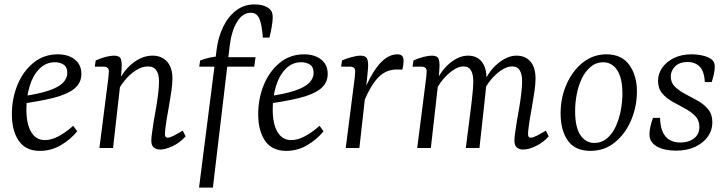

<svg xmlns="http://www.w3.org/2000/svg" viewBox="-20 -673 3309 873"><path d="M243 -426Q290 -426 320 -402.5Q350 -379 350 -337Q350 -295 317 -269Q284 -243 221 -227.5Q158 -212 69 -200L73 -234Q153 -245 199.5 -260.5Q246 -276 266 -296.5Q286 -317 286 -342Q286 -368 269.5 -379Q253 -390 230 -390Q189 -390 159.5 -360.5Q130 -331 115 -282Q100 -233 100 -176Q100 -109 122 -72.5Q144 -36 184 -36Q213 -36 245.5 -53Q278 -70 313 -101L331 -76Q301 -39 257 -13Q213 13 161 13Q97 13 65.5 -32.5Q34 -78 34 -154Q34 -225 59.5 -287Q85 -349 132 -387.5Q179 -426 243 -426Z M707 7Q691 7 679.5 -2Q668 -11 668 -34Q668 -48 671.5 -71Q675 -94 679 -122Q684 -148 689.5 -181Q695 -214 699 -246.5Q703 -279 703 -303Q703 -335 691 -353Q679 -371 652 -371Q626 -371 598.5 -353.5Q571 -336 548.5 -309Q526 -282 513 -253L509 -279Q534 -345 579.5 -382.5Q625 -420 673 -420Q715 -420 739.5 -393Q764 -366 764 -316Q764 -291 759 -257Q754 -223 748 -189Q742 -155 737 -126Q734 -105 732 -89Q730 -73 730 -63Q730 -47 742 -47Q752 -47 768 -55Q784 -63 811 -79L824 -53Q799 -25 766 -9Q733 7 707 7ZM432 0 469 -290Q471 -302 473 -322Q475 -342 475 -349Q475 -360 468.5 -365Q462 -370 453 -370H411L415 -398Q439 -409 461.5 -414.5Q484 -420 499 -420Q524 -420 529.5 -404.5Q535 -389 533 -362L530 -318L494 0Z M885 180 965 -448Q972 -503 994 -549.5Q1016 -596 1052.5 -624.5Q1089 -653 1137 -653Q1153 -653 1168 -650Q1183 -647 1195 -640Q1207 -633 1213.5 -623Q1220 -613 1220 -593Q1220 -577 1215.5 -551Q1211 -525 1205 -502H1175Q1171 -560 1159.5 -587.5Q1148 -615 1120 -615Q1083 -615 1057.5 -573Q1032 -531 1024 -461L948 180ZM886 -370 890 -398Q911 -406 933 -411Q955 -416 987 -418L1008 -413H1142L1136 -370Z M1363 -426Q1410 -426 1440 -402.5Q1470 -379 1470 -337Q1470 -295 1437 -269Q1404 -243 1341 -227.5Q1278 -212 1189 -200L1193 -234Q1273 -245 1319.5 -260.5Q1366 -276 1386 -296.5Q1406 -317 1406 -342Q1406 -368 1389.5 -379Q1373 -390 1350 -390Q1309 -390 1279.5 -360.5Q1250 -331 1235 -282Q1220 -233 1220 -176Q1220 -109 1242 -72.5Q1264 -36 1304 -36Q1333 -36 1365.5 -53Q1398 -70 1433 -101L1451 -76Q1421 -39 1377 -13Q1333 13 1281 13Q1217 13 1185.5 -32.5Q1154 -78 1154 -154Q1154 -225 1179.5 -287Q1205 -349 1252 -387.5Q1299 -426 1363 -426Z M1552 0 1589 -290Q1591 -302 1593 -321Q1595 -340 1595 -349Q1595 -360 1588.5 -365Q1582 -370 1573 -370H1531L1535 -398Q1549 -405 1575.5 -412.5Q1602 -420 1619 -420Q1644 -420 1650 -404Q1656 -388 1653 -358L1645 -276L1614 0ZM1630 -246Q1665 -335 1704 -380.5Q1743 -426 1787 -426Q1801 -426 1808 -419Q1815 -412 1815 -398Q1815 -388 1813.5 -378Q1812 -368 1810 -357H1785Q1735 -357 1700.5 -321.5Q1666 -286 1635 -212Z M2358 7Q2342 7 2330.5 -2Q2319 -11 2319 -34Q2319 -48 2322.5 -71Q2326 -94 2330 -122Q2335 -148 2340.5 -181Q2346 -214 2350 -246.5Q2354 -279 2354 -303Q2354 -335 2343.5 -353Q2333 -371 2309 -371Q2285 -371 2259 -353.5Q2233 -336 2211 -309Q2189 -282 2177 -253L2173 -279Q2197 -345 2241.5 -382.5Q2286 -420 2328 -420Q2369 -420 2392 -393Q2415 -366 2415 -316Q2415 -291 2410 -257Q2405 -223 2399 -189Q2393 -155 2388 -126Q2385 -105 2383 -89Q2381 -73 2381 -63Q2381 -47 2393 -47Q2403 -47 2419 -55Q2435 -63 2462 -79L2475 -53Q2450 -25 2417 -9Q2384 7 2358 7ZM1877 0 1914 -290Q1916 -302 1918 -322Q1920 -342 1920 -349Q1920 -360 1913.5 -365Q1907 -370 1898 -370H1856L1860 -398Q1884 -409 1906.5 -414.5Q1929 -420 1944 -420Q1969 -420 1974.5 -404.5Q1980 -389 1978 -362L1975 -318L1939 0ZM2098 0 2123 -197Q2125 -215 2128.5 -248Q2132 -281 2132 -303Q2132 -335 2121.5 -353Q2111 -371 2087 -371Q2065 -371 2039.5 -353.5Q2014 -336 1992 -309Q1970 -282 1958 -253L1954 -279Q1978 -345 2021.5 -382.5Q2065 -420 2108 -420Q2148 -420 2170 -393Q2192 -366 2192 -316Q2192 -294 2188.5 -261Q2185 -228 2182 -200L2160 0Z M2665 13Q2595 13 2562 -33.5Q2529 -80 2529 -157Q2529 -229 2556 -290Q2583 -351 2630 -388.5Q2677 -426 2737 -426Q2807 -426 2841.5 -377.5Q2876 -329 2876 -258Q2876 -188 2849.5 -126Q2823 -64 2775.5 -25.5Q2728 13 2665 13ZM2681 -23Q2715 -23 2739.5 -43.5Q2764 -64 2779.5 -97.5Q2795 -131 2802.5 -170.5Q2810 -210 2810 -247Q2810 -318 2786.5 -353.5Q2763 -389 2724 -390Q2691 -390 2666.5 -370Q2642 -350 2626 -317Q2610 -284 2602.5 -245Q2595 -206 2595 -168Q2595 -95 2618.5 -59.5Q2642 -24 2681 -23Z M3053 12Q3027 12 3004.5 7Q2982 2 2965 -8Q2949 -18 2941 -31Q2933 -44 2933 -63Q2933 -79 2937.5 -98.5Q2942 -118 2949 -137H2981Q2983 -79 3006.5 -52Q3030 -25 3074 -25Q3112 -25 3136 -44Q3160 -63 3160 -96Q3160 -126 3141 -145.5Q3122 -165 3094 -180Q3066 -195 3038 -210.5Q3010 -226 2991 -248.5Q2972 -271 2972 -305Q2972 -338 2991.5 -365.5Q3011 -393 3045 -409.5Q3079 -426 3124 -426Q3147 -426 3168 -422Q3189 -418 3204 -410Q3218 -403 3224 -393.5Q3230 -384 3230 -370Q3230 -354 3225.5 -334.5Q3221 -315 3216 -300H3185Q3182 -349 3161.5 -370Q3141 -391 3106 -391Q3070 -391 3050 -371.5Q3030 -352 3030 -325Q3030 -297 3049 -278.5Q3068 -260 3096 -245.5Q3124 -231 3152.5 -215Q3181 -199 3200 -176Q3219 -153 3219 -117Q3219 -81 3198.5 -52Q3178 -23 3141 -5.5Q3104 12 3053 12Z"/></svg>

Font: Rasa Light
Style: Italic
Weight: 300
Italic angle: -7.10001°
Designer: Anna Giedrys (Yrsa+Rasa design), David Brezina (Yrsa art-direction, Rasa art-direction, design)
Foundry: Rosetta Type Foundry
Version: Version 2.004